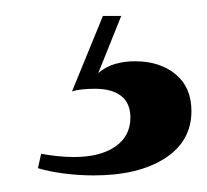

<svg xmlns="http://www.w3.org/2000/svg" viewBox="-20 -18 255 236"><path d="M95.2 197.6Q76.6 197.6 58.1 195.2Q39.5 192.7 26.6 188.7L30.6 171Q38.7 172.6 49.6 173.8Q60.5 175 71 175Q103.2 175 121.8 162.1Q140.3 149.2 140.3 126.6Q140.3 108.9 129 100Q117.7 91.1 96.8 91.1Q88.7 91.1 81 91.9Q73.4 92.7 68.5 94.4L106.5 1.6H129L100.8 71.8Q110.5 63.7 121.8 60.5Q133.1 57.3 146 57.3Q176.6 57.3 196 73.4Q215.3 89.5 215.3 118.5Q215.3 155.6 182.7 176.6Q150 197.6 95.2 197.6Z"/></svg>

Font: Playfair 5pt SemiExpanded Light SemiBold
Style: Regular
Weight: 600
Version: Version 2.001;gftools[0.9.30]